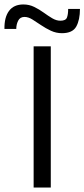

<svg xmlns="http://www.w3.org/2000/svg" viewBox="-93 -842 379 862"><path d="M58 0V-634H135V0ZM185 -693Q159 -693 135.5 -704Q112 -715 91.5 -729Q71 -743 52.5 -754.5Q34 -766 17 -766Q-3 -766 -11.5 -749Q-20 -732 -20 -712H-73Q-74 -764 -52.5 -793Q-31 -822 12 -822Q38 -822 60.5 -811Q83 -800 103 -785.5Q123 -771 141.5 -760Q160 -749 178 -749Q202 -749 207.5 -763Q213 -777 213 -802H266Q266 -753 249.5 -723Q233 -693 185 -693Z"/></svg>

Font: Matangi Medium
Style: Regular
Weight: 500
Designer: Prashant Pant
Foundry: The Graphic Ant
Version: Version 3.002